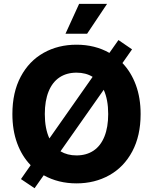

<svg xmlns="http://www.w3.org/2000/svg" viewBox="-20 -951 802 1006"><path d="M89.8 -12.7 140.6 -85.4Q94.7 -132.8 69.8 -200.7Q44.9 -268.6 44.9 -353.5Q44.9 -467.3 88.6 -549.3Q132.3 -631.3 208.5 -674.1Q284.7 -716.8 380.9 -716.8Q477.5 -716.8 553.2 -673.8L600.6 -741.2L671.9 -692.4L621.6 -620.6Q667 -573.2 691.9 -505.6Q716.8 -438 716.8 -353.5Q716.8 -239.7 673.1 -157.7Q629.4 -75.7 553 -33Q476.6 9.8 380.9 9.8Q285.2 9.8 209 -32.7L161.1 35.2ZM523.4 -480.5 296.9 -158.2Q333 -136.7 380.9 -136.7Q432.6 -136.7 470 -161.6Q507.3 -186.5 527.1 -235.4Q546.9 -284.2 546.9 -353.5Q546.9 -429.2 523.4 -480.5ZM238.8 -225.6 465.3 -548.3Q429.7 -570.3 380.9 -570.3Q329.1 -570.3 291.7 -545.4Q254.4 -520.5 234.6 -471.7Q214.8 -422.9 214.8 -353.5Q214.8 -277.3 238.8 -225.6ZM394.5 -930.7H541L436.5 -774.4H323.2Z"/></svg>

Font: Pretendard ExtraBold
Style: Regular
Weight: 800
Designer: Base glyphs from Inter by Rasmus Andersson; Hangeul glyphs from Noto Sans CJK(Source Han Sans) by Jang Soo-young and Kan
Foundry: Kil Hyung-jin
Version: Version 1.309